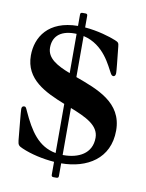

<svg xmlns="http://www.w3.org/2000/svg" viewBox="-98 -882 794 1047"><g transform="rotate(10 299.5 -359.0)"><path d="M272 95.9H289.1C297.2 95.5 300.1 92.7 300.4 84.5V14.2C442.5 13.5 564.6 -57.2 564.6 -213.8C564.6 -369.7 422.2 -418.7 300.4 -463.4V-690.7C417.3 -664.4 461.3 -550.8 481.2 -517.4C485.8 -508.9 490.4 -503.6 497.5 -503.6C507.5 -503.6 510.3 -513.5 510.3 -522.4C510.3 -537.3 504.3 -592 496.4 -667.6C494.7 -687.1 491.5 -690.3 472.7 -698.2C439.3 -712 371.4 -732.6 300.4 -738.3V-802.6C300.1 -810.7 297.2 -813.6 289.1 -813.9H272C263.8 -813.6 261 -810.7 260.7 -802.6V-739.7C96.9 -738.3 35.5 -638.1 35.5 -536.6C35.5 -404.5 150.2 -351.6 260.7 -307.9V-35.9C162.6 -53.6 113.6 -131.7 66.8 -234C58.9 -251.8 57.2 -256.7 48.3 -256.7C38 -256.7 34.4 -249.3 34.4 -240.1C34.4 -226.2 43.7 -132.1 49.7 -68.5C52.2 -42.6 58.6 -38.4 79.9 -29.1C130.7 -6.7 198.5 8.2 260.7 12.8V84.5C261 92.7 263.8 95.5 272 95.9ZM131 -596.9C131 -652.7 164.1 -696 250 -696C253.6 -696 257.1 -696 260.7 -695.7V-478.3C187.9 -506.4 131 -537.6 131 -596.9ZM300.4 -32V-292.3C386.7 -258.2 460.9 -224.8 460.9 -155.5C460.9 -66.8 386.7 -32 305 -32Z"/></g></svg>

Font: Margiela Serif Semibold
Style: Regular
Weight: 600
Designer: Andreas Faust, Stefan Endress
Version: Version 1.002;FEAKit 1.0